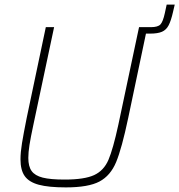

<svg xmlns="http://www.w3.org/2000/svg" viewBox="-20 -806 779 834"><path d="M739 -786 732 -756Q723 -716 712.5 -696Q702 -676 683.5 -668Q665 -660 632 -660H614L537 -294Q509 -161 484.5 -102Q460 -43 412 -17.5Q364 8 266 8Q191 8 148.5 -3.5Q106 -15 87.5 -41Q69 -67 69 -114Q69 -144 75.5 -184Q82 -224 96 -294L179 -688H215L125 -264Q113 -208 108 -176Q103 -144 103 -120Q103 -83 117.5 -63Q132 -43 165.5 -34.5Q199 -26 260 -26Q347 -26 389 -45.5Q431 -65 451 -111.5Q471 -158 494 -264L578 -660L584 -688H635Q666 -688 677 -700Q688 -712 696 -749L704 -786Z"/></svg>

Font: Saira Semi Condensed Thin
Style: Italic
Weight: 100
Width: 4
Italic angle: -12°
Designer: Hector Gatti with collaboration of the Omnibus-Type team
Foundry: Omnibus-Type
Version: Version 1.001; ttfautohint (v1.8)